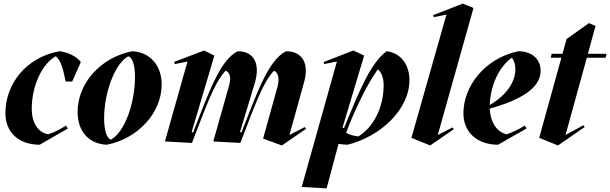

<svg xmlns="http://www.w3.org/2000/svg" viewBox="-20 -788 3381 1064"><path d="M200 14 356 -76 346 -92C314 -72 284 -56 248 -44C192 -52 156 -107 156 -184C156 -312 212 -432 288 -476C320 -456 332 -392 344 -336H380L428 -444C404 -476 354 -500 308 -504C120 -468 10 -320 10 -160C10 -54 84 14 200 14Z M572 14C746 -20 876 -164 876 -320C876 -424 812 -500 712 -504C535 -469 410 -324 410 -168C410 -60 472 10 572 14ZM595 -14C570 -22 557 -70 557 -132C557 -270 613 -431 690 -476C716 -469 728 -424 728 -362C728 -221 674 -59 595 -14Z M1542 18 1551 12 1676 -74 1669 -84 1584 -40 1666 -336C1694 -438 1654 -504 1566 -504C1462 -456 1394 -242 1318 -54L1310 -56L1392 -328C1424 -435 1387 -504 1298 -504C1194 -456 1126 -242 1050 -54L1042 -56L1168 -480L1111 -508L945 -445L949 -433L1019 -447L894 -4L1044 4C1112 -168 1162 -324 1230 -396C1254 -388 1262 -358 1250 -316L1162 -4L1312 4C1380 -168 1430 -324 1498 -396C1522 -388 1530 -352 1518 -308L1438 -20Z M1790 256 1856 9C1874 12 1891 14 1906 14C2086 -30 2249 -180 2249 -344C2249 -432 2198 -496 2122 -504C2030 -436 1966 -270 1886 -78L1878 -80L1998 -480L1938 -508L1773 -444L1777 -433L1847 -447L1652 248ZM1966 -32C1942 -35 1920 -40 1898 -52C1938 -160 2010 -316 2074 -404C2094 -388 2106 -356 2106 -316C2106 -188 2046 -80 1966 -32Z M2364 18 2374 11 2495 -72 2488 -82 2406 -40 2604 -744 2544 -768 2481 -743 2380 -704 2384 -693 2454 -707 2260 -24Z M2740 14 2898 -76 2888 -92C2856 -72 2824 -56 2788 -44C2734 -55 2697 -111 2694 -186C2866 -234 2976 -300 2976 -396C2976 -460 2928 -504 2852 -504C2664 -464 2548 -308 2548 -160C2548 -56 2624 14 2740 14ZM2694 -206C2697 -314 2746 -418 2816 -468C2828 -456 2836 -432 2836 -404C2836 -341 2795 -265 2694 -206Z M3072 18 3078 14 3220 -84 3213 -94 3114 -40 3232 -468H3336L3341 -490H3238L3280 -644L3244 -660L3120 -572L3097 -490H3037L3032 -468H3091L2968 -24Z"/></svg>

Font: Mazius Display Extra Italic
Style: Bold
Weight: 700
Italic angle: -17°
Designer: Alberto Casagrande & Collletttivo
Foundry: Collletttivo
Version: Version 2.000;Glyphs 3.2 (3217)